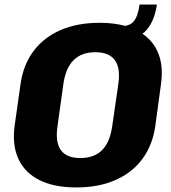

<svg xmlns="http://www.w3.org/2000/svg" viewBox="-20 -811 748 842"><path d="M314 11Q218 11 153.5 -21Q89 -53 61 -113.5Q33 -174 44 -258L70 -442Q82 -527 127 -587Q172 -647 245.5 -679Q319 -711 416 -711Q513 -711 577.5 -679Q642 -647 670 -587Q698 -527 686 -442L661 -258Q649 -174 604 -113.5Q559 -53 485.5 -21Q412 11 314 11ZM332 -118Q393 -118 427.5 -152.5Q462 -187 472 -257L499 -443Q509 -513 483.5 -547.5Q458 -582 398 -582Q338 -582 303 -547.5Q268 -513 258 -443L232 -257Q222 -187 247 -152.5Q272 -118 332 -118ZM508 -696Q534 -696 550.5 -704.5Q567 -713 577 -734Q587 -755 592 -791H668Q645 -631 499 -631Z"/></svg>

Font: Pathway Extreme SemiCondensed ExtraBold
Style: Italic
Weight: 800
Width: 4
Italic angle: -8°
Version: Version 1.001;gftools[0.9.26]